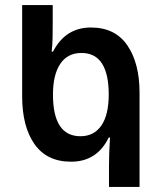

<svg xmlns="http://www.w3.org/2000/svg" viewBox="-20 -734 633 754"><path d="M408 0V-81Q408 -134 412 -194H407Q361 -99 259 -99Q164 -99 115.5 -168Q67 -237 67 -356V-714H187V-638Q187 -613 186.5 -586Q186 -559 183 -531H188Q237 -626 337 -626Q432 -626 480 -556Q528 -486 528 -370V0ZM296 -199Q349 -199 378 -241Q407 -283 407 -363Q407 -443 380.5 -484.5Q354 -526 300 -526Q245 -526 216.5 -483Q188 -440 188 -363Q188 -199 296 -199Z"/></svg>

Font: Noto Sans Georgian Condensed SemiBold
Style: Regular
Weight: 600
Width: 3
Designer: Monotype Design Team, Akaki Razmadze
Foundry: Google LLC
Version: Version 2.005; ttfautohint (v1.8.4.7-5d5b)